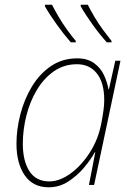

<svg xmlns="http://www.w3.org/2000/svg" viewBox="-20 -786 560 816"><path d="M187 10Q120 10 85 -41Q50 -92 50 -175Q50 -236 66.5 -300Q83 -364 115.5 -418Q148 -472 196.5 -505Q245 -538 308 -538Q352 -538 380 -517.5Q408 -497 422 -466.5Q436 -436 441 -407H443L470 -528H492L380 0H358L385 -139H383Q366 -108 337 -73.5Q308 -39 270 -14.5Q232 10 187 10ZM190 -15Q233 -15 279 -48Q325 -81 361.5 -137.5Q398 -194 411 -264Q417 -296 420 -318.5Q423 -341 423 -361Q423 -434 392 -473.5Q361 -513 307 -513Q252 -513 209 -483Q166 -453 136.5 -403.5Q107 -354 92 -294Q77 -234 77 -175Q77 -102 105 -58.5Q133 -15 190 -15ZM434 -606Q404 -639 373.5 -681.5Q343 -724 323 -759V-766H353Q364 -744 381 -715Q398 -686 418 -659Q438 -632 454 -612V-606ZM281 -606Q252 -639 221.5 -681.5Q191 -724 171 -759V-766H201Q212 -744 229 -715Q246 -686 265.5 -659Q285 -632 302 -612V-606Z"/></svg>

Font: Noto Sans Disp Thin
Style: Italic
Weight: 100
Italic angle: -12°
Designer: Monotype Design Team
Foundry: Monotype Imaging Inc.
Version: Version 2.000;GOOG;noto-source:20170915:90ef993387c0